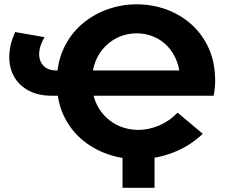

<svg xmlns="http://www.w3.org/2000/svg" viewBox="-20 -732 1058 897"><path d="M624.4 11.8Q551.2 11.8 483.1 -11.8Q415.1 -35.4 361.5 -81.1Q307.9 -126.8 276.7 -194.1Q245.5 -261.4 245.5 -348.8Q245.5 -435.6 276.4 -503.2Q307.3 -570.8 360.3 -617.1Q413.2 -663.4 480.1 -687.6Q547 -711.8 619 -711.8Q690.6 -711.8 756.4 -688.1Q822.2 -664.4 873.8 -618.5Q925.4 -572.6 955.3 -506.3Q985.2 -440 985.2 -354.2Q985.2 -337.6 983.3 -319.4Q981.4 -301.3 978.2 -284.7H223.5Q159.5 -284.7 114.9 -308.2Q70.2 -331.7 46.5 -372.9Q22.8 -414.1 23.4 -468.1Q23.9 -522.2 50.7 -582.3L188.4 -558.4Q171 -530 165.4 -502.4Q159.8 -474.7 166.7 -452.4Q173.6 -430.1 193.1 -416.4Q212.6 -402.7 244.2 -402.7H857.3L820.8 -350Q822.2 -403.4 806.3 -445.2Q790.5 -486.9 762.2 -516.4Q733.8 -545.8 697 -561Q660.1 -576.3 618.6 -576.3Q576.7 -576.3 539.1 -560.7Q501.4 -545.2 472.1 -515.8Q442.7 -486.3 426 -444.8Q409.3 -403.2 409.3 -350.8Q409.3 -297.5 426.8 -255.8Q444.3 -214 474.8 -184.7Q505.2 -155.4 544.2 -140.2Q583.1 -125.1 626.2 -125.1Q673.1 -125.1 721.2 -144.8Q769.3 -164.5 809.8 -205.6L927.3 -107Q864.3 -47.2 784.6 -17.7Q705 11.8 624.4 11.8ZM552.4 145.4V-30.9H702V145.4Z"/></svg>

Font: Montserrat Alternates Thin
Style: Regular
Weight: 100
Designer: Julieta Ulanovsky
Foundry: Julieta Ulanovsky
Version: Version 9.000